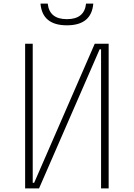

<svg xmlns="http://www.w3.org/2000/svg" viewBox="-20 -1042 740 1062"><path d="M581 0H539V-769H531L196 0H119V-800H161V-31H169L504 -800H581ZM244 -1022Q253 -936 350 -936Q447 -936 456 -1022H496Q486 -902 350 -902Q214 -902 204 -1022Z"/></svg>

Font: Martian Mono Thin
Style: Regular
Weight: 100
Monospace: yes
Designer: Roman Shamin
Foundry: Evil Martians
Version: Version 1.000; ttfautohint (v1.8.4.7-5d5b)